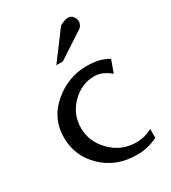

<svg xmlns="http://www.w3.org/2000/svg" viewBox="-188 -863 868 972"><g transform="rotate(-30 245.5 -377.0)"><path d="M316 -748Q345 -765 364.5 -765Q384 -765 394.5 -751Q405 -737 405 -722Q405 -707 392 -690L233 -586H195ZM445 -69V-17Q385 11 333 11H320Q203 11 124 -64.5Q45 -140 45 -250Q45 -360 130.5 -433Q216 -506 324 -506Q405 -506 451 -475L425 -403Q380 -442 332 -442Q258 -442 201 -385Q144 -328 144 -247.5Q144 -167 205 -106Q266 -45 350 -45Q402 -45 445 -69Z"/></g></svg>

Font: Sawarabi Mincho
Style: Regular
Weight: 400
Version: Version 1.00